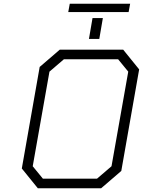

<svg xmlns="http://www.w3.org/2000/svg" viewBox="-20 -1001 760 1021"><path d="M343 -937 351 -981H672L664 -937ZM453 -794 472 -905H527L508 -794ZM181 0 96 -105 191 -645 298 -737H635L720 -632L625 -92L518 0ZM208 -51H496L573 -117L662 -620L608 -686H320L243 -620L154 -117Z"/></svg>

Font: Tomorrow Light
Style: Italic
Weight: 300
Italic angle: -10°
Designer: Tony de Marco, Monica Rizzolli
Foundry: Just in Type
Version: Version 2.002